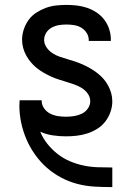

<svg xmlns="http://www.w3.org/2000/svg" viewBox="-20 -548 540 783"><path d="M437 215Q401 215 365.5 213Q330 211 295.5 202Q261 193 229 176Q197 159 170.5 135.5Q144 112 123 82.5Q102 53 88 20.5Q74 -12 66.5 -47Q59 -82 59 -118Q59 -123 59.5 -128Q60 -133 60 -139H150V-136Q150 -120 160 -106Q170 -92 185 -84.5Q200 -77 216.5 -74.5Q233 -72 249 -72Q265 -72 281.5 -74.5Q298 -77 313 -84Q328 -91 338 -105Q348 -119 348 -135Q348 -152 338 -166Q328 -180 313.5 -189Q299 -198 283 -203.5Q267 -209 251 -214Q235 -219 219 -224Q203 -229 188 -236Q173 -243 158 -251.5Q143 -260 130 -270.5Q117 -281 106 -294Q95 -307 87 -321.5Q79 -336 74.5 -352.5Q70 -369 70 -386Q70 -407 77 -428Q84 -449 96.5 -466.5Q109 -484 127.5 -496Q146 -508 166 -515.5Q186 -523 207.5 -525.5Q229 -528 251 -528Q272 -528 293.5 -525.5Q315 -523 335.5 -516Q356 -509 374 -497Q392 -485 405 -468Q418 -451 425 -430Q432 -409 432 -388V-381H342V-384Q342 -400 333.5 -413.5Q325 -427 311.5 -435Q298 -443 282.5 -445.5Q267 -448 251 -448Q235 -448 220 -445.5Q205 -443 191 -435.5Q177 -428 168.5 -414.5Q160 -401 160 -385Q160 -369 170 -354.5Q180 -340 194 -331Q208 -322 224 -316.5Q240 -311 256 -306.5Q272 -302 288 -296.5Q304 -291 319.5 -284Q335 -277 349.5 -268.5Q364 -260 377.5 -249.5Q391 -239 402 -226.5Q413 -214 421 -199Q429 -184 433.5 -168Q438 -152 438 -135Q438 -113 430.5 -91.5Q423 -70 409.5 -52.5Q396 -35 377 -23Q358 -11 336.5 -4Q315 3 293 5.5Q271 8 249 8Q222 8 195 4Q168 0 144 -11Q155 16 173.5 39Q192 62 215 80Q238 98 265 109.5Q292 121 320.5 127Q349 133 378.5 134Q408 135 437 135H438V215Z"/></svg>

Font: Iosevka Medium
Style: Regular
Weight: 500
Monospace: yes
Designer: Belleve Invis
Foundry: Belleve Invis
Version: Version 32.5.0; ttfautohint (v1.8.4)